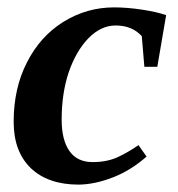

<svg xmlns="http://www.w3.org/2000/svg" viewBox="-20 -490 483 520"><path d="M191 10H193Q110 10 63 -35Q17 -80 17 -160Q17 -251 53 -321Q89 -392 152 -431Q215 -470 289 -470Q324 -470 364 -464Q404 -458 430 -449L406 -309H371L364 -392Q338 -421 293 -421Q254 -421 220 -387Q186 -352 166 -294Q147 -237 147 -166Q147 -111 168 -81Q189 -51 231 -51Q269 -51 298 -64Q328 -78 355 -97L377 -66Q335 -29 287 -10Q236 10 191 10Z"/></svg>

Font: Libra Serif Modern
Style: Bold Italic
Weight: 700
Italic angle: -12°
Designer: Stefan Peev, Context Ltd
Foundry: Stefan Peev, Context Ltd
Version: Version 1.000